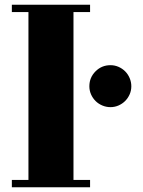

<svg xmlns="http://www.w3.org/2000/svg" viewBox="-20 -729 604 810"><path d="M290 30H360V61H30V30H100V-678H30V-709H360V-678H290ZM357 -365Q357 -402 383 -428Q409 -454 446 -454Q464 -454 480 -447Q496 -440 508 -428Q520 -416 527 -399.5Q534 -383 534 -365Q534 -347 527 -331Q520 -315 508 -303Q496 -291 480 -284Q464 -277 446 -277Q428 -277 411.5 -284Q395 -291 383 -303Q371 -315 364 -331Q357 -347 357 -365Z"/></svg>

Font: Cafe24 ClassicType
Style: Regular
Weight: 400
Designer: Cafe24 thkim, hmlim, mnelim & 4IR
Foundry: Cafe24
Version: Version 1.000